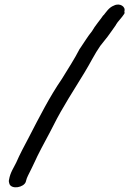

<svg xmlns="http://www.w3.org/2000/svg" viewBox="-20 -709 558 829"><path d="M19 67C17 73 19 80 21 86C32 110 82 100 91 77L93 70C94 64 97 58 101 49C112 27 123 5 135 -21L141 -34C161 -75 189 -124 210 -166C251 -248 299 -320 345 -396C369 -435 389 -477 413 -511C424 -526 433 -535 444 -550C456 -567 469 -584 481 -602V-603C489 -617 505 -631 517 -650L518 -656C518 -657 517 -657 517 -660C524 -680 497 -698 472 -685C450 -677 438 -656 427 -643H426C412 -622 391 -599 377 -574C358 -551 343 -525 325 -499L324 -498C301 -453 275 -414 247 -368C194 -291 149 -202 104 -115C85 -79 66 -44 50 -7C40 14 24 36 19 67Z"/></svg>

Font: Scribbler
Style: ExBdIta
Weight: 800
Designer: Mew Too
Foundry: Cannot Into Space Fonts
Version: Version 1.001